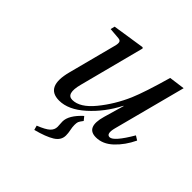

<svg xmlns="http://www.w3.org/2000/svg" viewBox="-187 -653 1019 1019"><g transform="rotate(45 322.0 -143.5)"><path d="M211 190Q259 171 276.5 154.5Q294 138 294 116Q294 111 293 97.5Q292 84 292 78Q292 31 353 -25L370 -4Q356 14 353 22Q350 30 350 46Q350 62 354 80.5Q358 99 358 117Q358 153 322.5 175Q287 197 218 215ZM126 -450 132 -474 314 -502 319 -497 223 -128Q200 -40 248 -40Q305 -40 364 -112Q423 -184 462 -274Q491 -342 533 -490L622 -502L515 -94Q501 -40 528 -40Q558 -40 620 -146L644 -131Q615 -70 571.5 -29Q528 12 477 12Q400 12 431 -96L464 -210H462Q414 -117 342 -52.5Q270 12 201 12Q96 12 134 -133L203 -397Q210 -420 207.5 -432Q205 -444 188 -445Z"/></g></svg>

Font: Heuristica
Style: Italic
Weight: 400
Italic angle: -13°
Version: Version 1.0.2